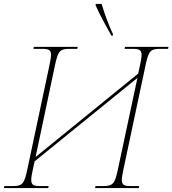

<svg xmlns="http://www.w3.org/2000/svg" viewBox="-38 -951 872 971"><path d="M525 -771H533V-779C508 -832 487 -893 476 -931H446V-923C470 -869 493 -830 525 -771ZM-18 0H206L208 -10H166C133 -10 120 -15 120 -41C120 -54 123 -72 129 -98L137 -135L657 -557L559 -98C543 -22 534 -10 484 -10H445L443 0H664L666 -10H624C591 -10 578 -15 578 -41C578 -54 582 -72 587 -98L697 -616C713 -693 722 -704 772 -704H812L814 -714H594L592 -704H632C665 -704 678 -699 678 -673C678 -660 675 -642 669 -616L661 -579L142 -157L239 -616C255 -693 264 -704 314 -704H353L355 -714H133L131 -704H174C207 -704 220 -699 220 -673C220 -660 216 -642 211 -616L101 -98C85 -21 76 -10 26 -10H-16Z"/></svg>

Font: Noto Serif Display Thin
Style: Italic
Weight: 100
Italic angle: -12°
Designer: Monotype Design Team
Foundry: Monotype Imaging Inc.
Version: Version 2.009